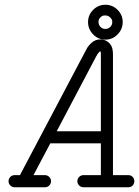

<svg xmlns="http://www.w3.org/2000/svg" viewBox="-20 -791 587 809"><path d="M372.5 -646Q351 -668 351 -698Q351 -728 372.5 -749.5Q394 -771 424 -771Q454 -771 475.5 -749.5Q497 -728 497 -698Q497 -668 475.5 -646Q454 -624 424 -624Q394 -624 372.5 -646ZM453 -698Q453 -706 451 -709Q441 -726 424 -726Q416 -726 411 -724Q395 -714 395 -700Q395 -686 403.5 -677.5Q412 -669 424 -669Q436 -669 444.5 -677.5Q453 -686 453 -698ZM331 -2Q321 -2 313.5 -9.5Q306 -17 306 -27.5Q306 -38 313.5 -45.5Q321 -53 331 -53H405V-187H192Q159 -125 121 -53H170Q180 -53 187.5 -45.5Q195 -38 195 -27.5Q195 -17 187.5 -9.5Q180 -2 170 -2H41Q31 -2 23.5 -9.5Q16 -17 16 -27.5Q16 -38 23.5 -45.5Q31 -53 41 -53H64Q335 -566 340 -575.5Q345 -585 349 -592Q357 -603 366 -611Q382 -625 403 -625Q426 -625 442 -608Q451 -597 453.5 -586Q456 -575 456 -562V-53H521Q532 -53 539 -45.5Q546 -38 546 -27.5Q546 -17 539 -9.5Q532 -2 521 -2ZM405 -238V-562Q405 -574 403 -574.5Q401 -575 399 -573Q395 -569 391.5 -564Q388 -559 384 -551Q381 -544 219 -238Z"/></svg>

Font: TT2020Base
Style: Italic
Weight: 400
Italic angle: -15°
Version: Version 0.2.000